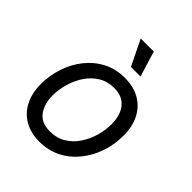

<svg xmlns="http://www.w3.org/2000/svg" viewBox="-213 -883 1020 1020"><g transform="rotate(45 297.0 -372.5)"><path d="M255.4 11.7Q189.5 11.7 142.3 -15.9Q95.2 -43.5 69.8 -93.5Q44.4 -143.6 44.4 -210.4Q44.4 -274.9 64.5 -335.7Q84.5 -396.5 122.8 -444.8Q161.1 -493.2 215.3 -521.5Q269.5 -549.8 337.4 -549.8Q402.8 -549.8 450.4 -522.5Q498 -495.1 523.7 -445.1Q549.3 -395 549.3 -327.1Q549.3 -261.7 528.8 -200.9Q508.3 -140.1 469.7 -92Q431.2 -43.9 377 -16.1Q322.8 11.7 255.4 11.7ZM257.3 -66.4Q307.1 -66.4 345.5 -89.6Q383.8 -112.8 409.4 -151.1Q435.1 -189.5 448.2 -235.1Q461.4 -280.8 461.4 -325.7Q461.4 -367.2 448.2 -400.1Q435.1 -433.1 407.2 -452.4Q379.4 -471.7 335 -471.7Q285.6 -471.7 247.6 -448.5Q209.5 -425.3 183.8 -387Q158.2 -348.6 144.8 -302.7Q131.3 -256.8 131.3 -210.9Q131.3 -149.4 161.4 -107.9Q191.4 -66.4 257.3 -66.4ZM318.8 -613.3 248.5 -756.8H346.7L390.6 -613.3Z"/></g></svg>

Font: Inter 16pt
Style: Italic
Weight: 400
Italic angle: -9.3988°
Version: Version 4.001;git-66647c0bb